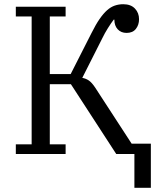

<svg xmlns="http://www.w3.org/2000/svg" viewBox="-20 -730 739 910"><path d="M617 0H531L316 -331H216V-46H291V0H55V-46H130V-652H55V-698H291V-652H216V-379H315L414 -574Q434 -614 452 -640Q470 -666 487.5 -681.5Q505 -697 524 -703.5Q543 -710 564 -710Q600 -710 619.5 -689.5Q639 -669 639 -639Q639 -612 624 -593Q609 -574 580 -574Q554 -574 538 -591Q522 -608 522 -637H519Q506 -620 491 -596Q476 -572 465 -549L370 -361Q387 -358 401 -348.5Q415 -339 431 -315L604 -49H695V160H617Z"/></svg>

Font: IBM Plex Serif
Style: Regular
Weight: 400
Designer: Mike Abbink, Paul van der Laan, Pieter van Rosmalen
Foundry: Bold Monday
Version: Version 2.6